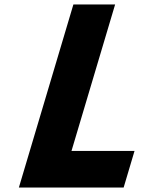

<svg xmlns="http://www.w3.org/2000/svg" viewBox="-20 -845 642 865"><path d="M498.7 -825H310.7L65 0H537L586.1 -165H302.1Z"/></svg>

Font: Hussar
Style: BdOblThree
Weight: 700
Foundry: Cannot Into Space Fonts
Version: Version 2.00